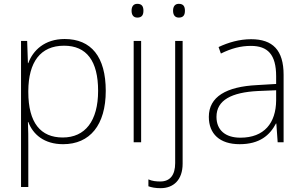

<svg xmlns="http://www.w3.org/2000/svg" viewBox="-20 -744 1585 1004"><path d="M318 -540C213 -540 152 -480 128 -414H126L122 -530H90V234H128V16C128 -23 128 -66 126 -106H128C152 -42 210 10 310 10C450 10 533 -90 533 -269C533 -447 457 -540 318 -540ZM315 -505C433 -505 493 -425 493 -269C493 -111 425 -25 308 -25C193 -25 128 -101 128 -263V-269C129 -419 191 -505 315 -505Z M698 -724C677 -724 668 -709 668 -688C668 -667 677 -652 698 -652C723 -652 730 -667 730 -688C730 -709 723 -724 698 -724ZM718 -530H679V0H718Z M885 -688C885 -667 894 -652 915 -652C940 -652 947 -667 947 -688C947 -709 940 -724 915 -724C894 -724 885 -709 885 -688ZM820 240C887 240 935 197 935 112V-530H896V109C896 172 869 205 818 205C797 205 776 203 756 194V230C772 236 793 240 820 240Z M1293 -539C1232 -539 1174 -522 1123 -498L1135 -464C1190 -491 1238 -504 1292 -504C1380 -504 1424 -459 1424 -345V-305L1324 -299C1163 -291 1072 -238 1072 -133C1072 -44 1129 10 1233 10C1338 10 1391 -37 1423 -98H1425L1432 0H1463V-353C1463 -482 1406 -539 1293 -539ZM1328 -268 1424 -272V-219C1423 -101 1362 -24 1237 -24C1158 -24 1112 -64 1112 -133C1112 -221 1192 -261 1328 -268Z"/></svg>

Font: Noto Sans Tamil ExtraLight
Style: Regular
Weight: 200
Designer: Jelle Bosma - Monotype Design Team
Foundry: Monotype Imaging Inc.
Version: Version 2.004